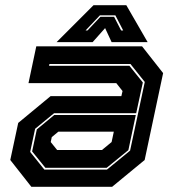

<svg xmlns="http://www.w3.org/2000/svg" viewBox="-20 -718 666 738"><path d="M100.5 0 19.5 -103 50 -245.5 174.5 -348.5H446.5L451 -368L427 -398.5H89.5L119.5 -540H526L607 -437L536 -103L411 0ZM154.5 -73 103.5 -136 121.5 -220.5 188.5 -276H502L473.5 -141L390 -73ZM150.5 -66H391L480 -139L536.5 -403L481.5 -472H170L168.5 -465H477.5L529 -401L503.5 -283H188L115 -223L96 -134ZM199.5 -141.5H372L409 -172L417.5 -212H204.5L179 -191L175 -172ZM339.5 -698H465.5L547.5 -556H409L384 -610L336 -556H197.5ZM364 -659 309 -601H316.5L366 -653.5H418.5L445.5 -601H453.5L423.5 -659Z"/></svg>

Font: Tourney ExtraBold
Style: Italic
Weight: 800
Italic angle: -12°
Version: Version 1.015